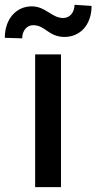

<svg xmlns="http://www.w3.org/2000/svg" viewBox="-56 -769 397 789"><path d="M88.4 0H194.6V-545.5H88.4ZM-36.2 -613.6 35.2 -611.5C35.2 -642.4 54 -665.5 80.3 -665.5C130.7 -665.5 142.8 -617.2 209.9 -617.2C272 -617.5 320.3 -665.5 320.3 -744.7L250.4 -749.3C250 -718.4 231.2 -695 203.8 -695C156.2 -695 132.1 -742.9 74.2 -742.9C11.7 -742.9 -36.2 -692.1 -36.2 -613.6Z"/></svg>

Font: Magic Ui Pro Medium
Style: Regular
Weight: 500
Designer: Stefan Endress, Andreas Faust
Version: Version 1.000;FEAKit 1.0